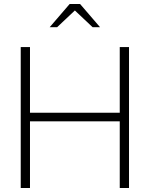

<svg xmlns="http://www.w3.org/2000/svg" viewBox="-20 -934 744 954"><path d="M83 0V-700H129V-374H575V-700H621V0H575V-331H129V0ZM440 -799 352 -882 264 -799H227L326 -914H378L477 -799Z"/></svg>

Font: Red Hat Display
Style: Regular
Weight: 300
Designer: Pentagram, MCKL
Foundry: Pentagram, MCKL
Version: Version 1.023